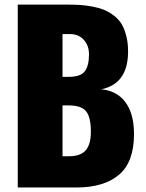

<svg xmlns="http://www.w3.org/2000/svg" viewBox="-20 -830 647 850"><path d="M256.8 -489.7H283.2Q336.9 -489.7 355.5 -514.4Q374 -539.1 374 -589.4Q374 -627.9 351.1 -653.6Q328.1 -679.2 289.6 -679.2H256.8ZM256.8 -138.2H283.7Q337.4 -138.2 359.9 -165Q382.3 -191.9 382.3 -246.6Q382.3 -312 360.8 -337.6Q339.4 -363.3 284.7 -363.3H256.8ZM58.6 0V-809.6H277.8Q310.1 -809.6 335.9 -807.9Q361.8 -806.2 391.1 -800.5Q420.4 -794.9 442.4 -785.6Q464.4 -776.4 485.4 -760Q506.3 -743.7 519.5 -721.7Q532.2 -699.2 540 -667Q546.9 -638.7 546.9 -604Q546.9 -599.6 546.9 -594.7Q543.9 -458.5 428.2 -434.6Q497.1 -428.2 534.4 -378.7Q571.8 -329.1 573.2 -243.2Q573.2 -239.7 573.2 -235.8Q573.2 -114.3 508.8 -58.1Q442.4 0 317.9 0Z"/></svg>

Font: Oswald
Style: Heavy
Weight: 800
Designer: Vernon Adams
Foundry: Vernon Adams
Version: 3.0; ttfautohint (v0.95) -l 8 -r 50 -G 200 -x 0 -w "G" -W -c